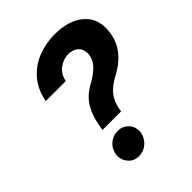

<svg xmlns="http://www.w3.org/2000/svg" viewBox="-210 -855 982 982"><g transform="rotate(-45 281.5 -364.0)"><path d="M316.1 -218H181.5Q192.8 -290.1 211.6 -329.5Q228 -364.7 252.5 -388.7Q277 -412.6 310.4 -430Q380.3 -470.2 397.7 -510.7Q405.9 -530.2 405.9 -548.7Q405.9 -581 384.9 -598.7Q364 -616.5 332 -616.5Q297.6 -616.5 266.3 -593.8Q234.7 -571.4 225.9 -527.7H81Q94.8 -599.4 134.6 -645.2Q176.1 -693.2 234.4 -715.2Q292.3 -737.2 353 -737.2Q458.5 -737.2 516.3 -685.7Q563.2 -644.2 563.2 -574.9Q563.2 -537.3 551.1 -501.8Q539.1 -466.3 514.2 -436.4Q477.3 -393.8 422.6 -365.8Q376.8 -342 351.2 -310Q326.3 -278.4 318.5 -231.9ZM220.9 9.2Q184.7 9.2 163 -14.6Q141.3 -38.4 141.3 -71.4V-76Q146.3 -113.3 171.9 -136.4Q197.8 -159.8 233.7 -159.8Q266.7 -159.8 289.1 -137.4Q311.8 -115.8 311.8 -81V-76Q307.2 -38.4 280.2 -14.2Q253.9 9.2 220.9 9.2Z"/></g></svg>

Font: Linik Sans
Style: Bold Italic
Weight: 700
Italic angle: 9°
Designer: Fonts by Rasmus Andersson / Changes by Cristiano Sobral with parts from Marc Monis
Foundry: rsms
Version: Version 3.020; ttfautohint (v1.6)